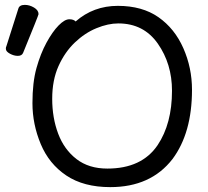

<svg xmlns="http://www.w3.org/2000/svg" viewBox="-20 -743 851 787"><path d="M53 -514Q37 -514 20.5 -523Q4 -532 4 -543Q4 -551 6 -553L55 -707Q59 -723 82 -723Q101 -723 119.5 -712Q138 -701 138 -685Q138 -681 75 -527Q70 -514 53 -514ZM420 -52Q561 -52 626 -148Q685 -236 685 -371Q685 -481 627 -564Q569 -647 465 -647Q423 -647 375.5 -627.5Q328 -608 287 -569Q246 -530 220 -472.5Q194 -415 194 -338Q194 -260 218.5 -195Q243 -130 293.5 -91Q344 -52 420 -52ZM432 24Q323 24 252 -23.5Q181 -71 147 -152.5Q113 -234 113 -320Q113 -405 129.5 -464Q146 -523 170.5 -568Q195 -613 220 -638.5Q245 -664 264 -664Q282 -664 290 -655Q363 -719 463 -719Q563 -719 629.5 -672.5Q696 -626 731.5 -545.5Q767 -465 767 -375Q767 -198 687 -91Q598 24 432 24Z"/></svg>

Font: LXGW WenKai Lite Medium
Style: Regular
Weight: 500
Designer: LXGW / Fontworks Inc.
Foundry: LXGW / Fontworks Inc.
Version: Version 1.511; March 25, 2025